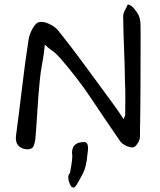

<svg xmlns="http://www.w3.org/2000/svg" viewBox="-20 -665 706 848"><path d="M94 -6Q71 -9 59 -24.5Q47 -40 51 -68Q65 -173 77.5 -278.5Q90 -384 106 -489Q108 -504 115 -521Q122 -538 132 -551.5Q142 -565 152 -567Q171 -572 198 -559Q225 -546 238 -529Q299 -453 356 -374.5Q413 -296 471 -218Q483 -202 499.5 -178.5Q516 -155 526 -139L533 -156Q533 -193 533.5 -229.5Q534 -266 532 -302Q531 -375 528 -447.5Q525 -520 524 -592Q524 -606 531.5 -619Q539 -632 544 -645Q557 -645 571.5 -628Q586 -611 593 -596Q600 -578 600.5 -557Q601 -536 601 -516Q601 -402 600.5 -288Q600 -174 598 -60Q598 -47 587 -30.5Q576 -14 567 -14Q554 -13 536.5 -21.5Q519 -30 511 -41Q444 -138 383.5 -229Q323 -320 246 -408Q229 -428 210 -441.5Q191 -455 178 -468Q174 -428 170.5 -408.5Q167 -389 165 -377Q163 -365 160.5 -349.5Q158 -334 155 -302Q149 -242 145.5 -181.5Q142 -121 137 -61Q136 -40 129 -21.5Q122 -3 94 -6ZM342 109Q329 134 317.5 152.5Q306 171 294 158Q291 154 286.5 143Q282 132 281.5 119.5Q281 107 289 99Q303 28 298 12Q298 -27 330 -35Q344 -38 353.5 -37.5Q363 -37 367 -25.5Q371 -14 366 18Q362 74 342 109Z"/></svg>

Font: Mynerve
Style: Regular
Weight: 400
Designer: Carolina Short
Foundry: Carolina Short
Version: Version 1.000; ttfautohint (v1.8.4.7-5d5b)